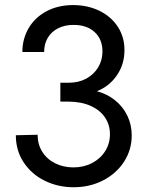

<svg xmlns="http://www.w3.org/2000/svg" viewBox="-20 -748 607 775"><path d="M43.9 -202.1 131.8 -204.1Q131.8 -165.5 150.6 -135.5Q169.4 -105.5 202.6 -88.9Q235.8 -72.3 276.4 -72.3Q317.9 -72.3 351.6 -89.8Q385.3 -107.4 404.5 -137.9Q423.8 -168.5 423.8 -206.1Q423.8 -244.1 403.8 -273.9Q383.8 -303.7 345.5 -320.8Q307.1 -337.9 253.9 -337.9H223.6V-414.1H257.8Q297.9 -414.1 328.6 -430.9Q359.4 -447.8 376.5 -476.6Q393.6 -505.4 393.6 -540Q393.6 -589.8 361.8 -618.7Q330.1 -647.5 277.3 -647.5Q241.2 -647.5 214.4 -633.8Q187.5 -620.1 172.9 -595.5Q158.2 -570.8 158.2 -538.1H70.3Q70.3 -591.3 95.7 -634.5Q121.1 -677.7 167.7 -702.6Q214.4 -727.5 275.4 -727.5Q333.5 -727.5 380.9 -704.6Q428.2 -681.6 455.3 -640.4Q482.4 -599.1 482.4 -545.9Q482.4 -487.8 451.4 -443.4Q420.4 -398.9 371.1 -379.9Q412.6 -368.7 444.3 -343.3Q476.1 -317.9 493.9 -281.2Q511.7 -244.6 511.7 -201.2Q511.7 -143.6 481 -95.7Q450.2 -47.9 396.5 -20Q342.8 7.8 277.3 7.8Q213.9 7.8 160.4 -18.6Q106.9 -44.9 75.4 -92.8Q43.9 -140.6 43.9 -202.1Z"/></svg>

Font: Reddit Sans A
Style: Regular
Weight: 400
Designer: Stephen Hutchings
Foundry: Reddit
Version: Version 1.013